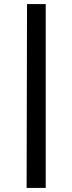

<svg xmlns="http://www.w3.org/2000/svg" viewBox="-20 -845 356 945"><path d="M205 -825V80H111L113 -825Z"/></svg>

Font: Yaldevi SemiBold
Style: Regular
Weight: 600
Designer: Sol Matas, Rajitha Manaperi, Kosala Senevirathne
Foundry: Mooniak
Version: Version 1.100